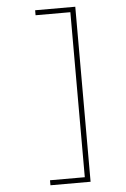

<svg xmlns="http://www.w3.org/2000/svg" viewBox="-62 -856 687 1047"><g transform="rotate(-5 281.0 -333.0)"><path d="M390.6 146.5H170.9V119.1H361.3V-784.2H170.9V-811.5H390.6Z"/></g></svg>

Font: Reddit Mono ExtraLight
Style: Regular
Weight: 250
Monospace: yes
Designer: Stephen Hutchings
Foundry: Reddit
Version: Version 1.014